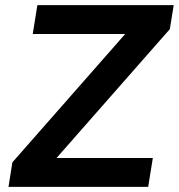

<svg xmlns="http://www.w3.org/2000/svg" viewBox="-20 -725 694 745"><path d="M13 0 28 -95 507 -640 514 -593H107L125 -705H654L639 -612L159 -66L152 -112H573L555 0Z"/></svg>

Font: Nunito Sans 9pt
Style: Bold Italic
Weight: 700
Italic angle: -9°
Version: Version 3.101;gftools[0.9.27]